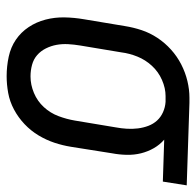

<svg xmlns="http://www.w3.org/2000/svg" viewBox="-26 -542 576 563"><g transform="rotate(90 261.5 -260.0)"><path d="M203 8Q174 8 146 2Q118 -4 96 -19Q74 -34 59 -56.5Q44 -79 37 -106Q30 -133 30.5 -161.5Q31 -190 36 -219L56 -339Q60 -364 68 -388Q76 -412 90.5 -434Q105 -456 125 -474Q145 -492 168.5 -504Q192 -516 217 -522Q242 -528 266 -528Q270 -528 273.5 -528Q277 -528 281 -528L523 -520L512 -450L389 -454Q404 -441 414 -423.5Q424 -406 429 -386Q434 -366 433.5 -344Q433 -322 429 -301L410 -181Q406 -156 398 -132Q390 -108 376.5 -85.5Q363 -63 343.5 -44.5Q324 -26 300.5 -13.5Q277 -1 252 3.5Q227 8 203 8ZM204 -62Q228 -62 252 -72Q276 -82 293.5 -101Q311 -120 320 -144Q329 -168 333 -192L353 -312Q356 -328 357 -344.5Q358 -361 356 -377Q354 -393 348.5 -407.5Q343 -422 333 -433Q323 -444 308.5 -450.5Q294 -457 278 -458H270Q268 -458 265.5 -458Q263 -458 261 -458Q238 -458 214 -447.5Q190 -437 172.5 -418Q155 -399 145.5 -375.5Q136 -352 133 -328L113 -208Q110 -190 109 -172.5Q108 -155 111 -138.5Q114 -122 121.5 -107Q129 -92 141 -81.5Q153 -71 169.5 -66.5Q186 -62 203 -62Z"/></g></svg>

Font: Iosevka SS04 Oblique
Style: Regular
Weight: 400
Italic angle: -9°
Monospace: yes
Designer: Belleve Invis
Foundry: Belleve Invis
Version: Version 19.0.0; ttfautohint (v1.8.4)